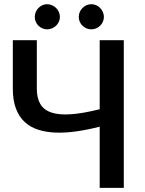

<svg xmlns="http://www.w3.org/2000/svg" viewBox="-20 -916 709 936"><path d="M583.5 0V-720H466V-383.5C411.3 -369.8 364.6 -361.7 325.8 -359C286.9 -356.3 255.2 -359.2 230.5 -367.5C205.8 -375.8 187.8 -389.7 176.5 -409C165.2 -428.3 159.5 -453.2 159.5 -483.5V-720H42.5V-483.5C42.5 -445.5 47.6 -413.2 57.8 -386.5C67.9 -359.8 82.2 -338 100.8 -321C119.2 -304 141.4 -291.4 167.2 -283.3C193.1 -275.1 221.7 -270.5 253 -269.5C284.3 -268.5 318 -270.6 354 -275.8C390 -280.9 427.3 -288.5 466 -298.5V0ZM272 -833.5C272 -841.8 270.3 -849.8 267 -857.3C263.7 -864.8 259.2 -871.3 253.5 -877C247.8 -882.7 241.2 -887.2 233.5 -890.5C225.8 -893.8 217.8 -895.5 209.5 -895.5C201.5 -895.5 193.8 -893.8 186.5 -890.5C179.2 -887.2 172.8 -882.7 167.3 -877C161.8 -871.3 157.4 -864.8 154.3 -857.3C151.1 -849.8 149.5 -841.8 149.5 -833.5C149.5 -825.2 151.1 -817.3 154.3 -810C157.4 -802.7 161.8 -796.3 167.3 -790.8C172.8 -785.3 179.2 -780.9 186.5 -777.8C193.8 -774.6 201.5 -773 209.5 -773C217.8 -773 225.8 -774.6 233.5 -777.8C241.2 -780.9 247.8 -785.3 253.5 -790.8C259.2 -796.3 263.7 -802.7 267 -810C270.3 -817.3 272 -825.2 272 -833.5ZM486.5 -833.5C486.5 -841.8 484.8 -849.8 481.5 -857.3C478.2 -864.8 473.8 -871.3 468.3 -877C462.8 -882.7 456.3 -887.2 449 -890.5C441.7 -893.8 433.8 -895.5 425.5 -895.5C416.8 -895.5 408.8 -893.8 401.5 -890.5C394.2 -887.2 387.7 -882.7 382 -877C376.3 -871.3 371.9 -864.8 368.8 -857.3C365.6 -849.8 364 -841.8 364 -833.5C364 -825.2 365.6 -817.3 368.8 -810C371.9 -802.7 376.3 -796.3 382 -790.8C387.7 -785.3 394.2 -780.9 401.5 -777.8C408.8 -774.6 416.8 -773 425.5 -773C433.8 -773 441.7 -774.6 449 -777.8C456.3 -780.9 462.8 -785.3 468.3 -790.8C473.8 -796.3 478.2 -802.7 481.5 -810C484.8 -817.3 486.5 -825.2 486.5 -833.5Z"/></svg>

Font: Lato Semibold
Style: Regular
Weight: 600
Designer: Lukasz Dziedzic
Foundry: tyPoland Lukasz Dziedzic
Version: Version 2.006; 2014-01-15